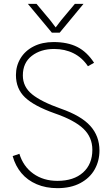

<svg xmlns="http://www.w3.org/2000/svg" viewBox="-20 -966 580 1000"><path d="M46 -153 81 -165Q101 -99 153.5 -61.5Q206 -24 279 -24Q364 -24 412.5 -67.5Q461 -111 461 -186Q461 -251 414.5 -295.5Q368 -340 264 -376Q157 -414 110 -459Q63 -504 63 -575Q63 -623 87 -662.5Q111 -702 155.5 -724.5Q200 -747 259 -747Q332 -747 382.5 -721.5Q433 -696 470 -639L438 -621Q408 -666 363 -688.5Q318 -711 262 -711Q192 -711 145.5 -675Q99 -639 99 -573Q99 -514 147 -475Q195 -436 297 -400Q403 -363 450.5 -310Q498 -257 498 -182Q498 -128 473 -83.5Q448 -39 398.5 -12.5Q349 14 279 14Q219 14 171 -6.5Q123 -27 91.5 -64.5Q60 -102 46 -153ZM291 -796 415 -946H370L298 -860L263 -814H277L242 -860L170 -946H125L250 -796Z"/></svg>

Font: Kreadon
Style: Regular
Weight: 400
Designer: kohakuno
Foundry: StudioGnu
Version: Version 1.000;Glyphs 3.1.2 (3151)